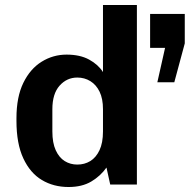

<svg xmlns="http://www.w3.org/2000/svg" viewBox="-20 -740 761 770"><path d="M611 -410 642 -548H582V-684H721V-566L679 -410ZM255 10Q195 10 148 -18Q101 -46 73.5 -105Q46 -164 46 -255V-266Q46 -351 73.5 -407.5Q101 -464 147 -492.5Q193 -521 247 -521Q301 -521 337.5 -501Q374 -481 393 -451V-720H529V0H422L407 -68Q383 -34 346 -12Q309 10 255 10ZM290 -80Q319 -80 342 -94Q365 -108 379 -137.5Q393 -167 393 -213V-302Q393 -344 379.5 -372Q366 -400 342.5 -414.5Q319 -429 290 -429Q248 -429 219 -396.5Q190 -364 190 -302V-213Q190 -167 203.5 -137.5Q217 -108 239.5 -94Q262 -80 290 -80Z"/></svg>

Font: Chivo Medium SemiBold
Style: Regular
Weight: 600
Version: Version 2.002